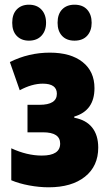

<svg xmlns="http://www.w3.org/2000/svg" viewBox="-20 -787 466 817"><path d="M187 10Q147 10 104 2Q61 -6 28 -20V-156Q95 -125 158 -125Q236 -125 236 -176Q236 -224 163 -224H97V-341H148Q222 -341 222 -388Q222 -431 162 -431Q116 -431 64 -403L22 -523Q102 -563 192 -563Q281 -563 331.5 -523Q382 -483 382 -412Q382 -316 296 -291V-286Q346 -277 372 -244.5Q398 -212 398 -159Q398 -80 341.5 -35Q285 10 187 10ZM32 -690Q32 -727 51.5 -747Q71 -767 103 -767Q137 -767 156.5 -746Q176 -725 176 -690Q176 -656 156.5 -635Q137 -614 103 -614Q71 -614 51.5 -634Q32 -654 32 -690ZM225 -690Q225 -727 244.5 -747Q264 -767 297 -767Q332 -767 351 -746Q370 -725 370 -690Q370 -656 351 -635Q332 -614 297 -614Q263 -614 244 -634.5Q225 -655 225 -690Z"/></svg>

Font: Noto Sans ExtraCondensed Black
Style: Regular
Weight: 900
Width: 2
Designer: Monotype Design Team
Foundry: Monotype Imaging Inc.
Version: Version 2.013; ttfautohint (v1.8.4.7-5d5b)